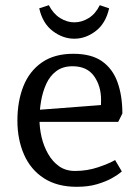

<svg xmlns="http://www.w3.org/2000/svg" viewBox="-20 -709 538 739"><path d="M275 10Q200 10 149 -23Q98 -56 72.5 -114Q47 -172 47 -245Q47 -319 70 -377Q93 -435 141 -468.5Q189 -502 262 -502Q332 -502 373 -473Q414 -444 432.5 -392Q451 -340 451 -272L435 -240H111V-285L400 -307L368 -272Q368 -285 368.5 -297.5Q369 -310 369 -325Q369 -378 342 -416Q315 -454 259 -454Q222 -454 197 -435.5Q172 -417 158 -386Q144 -355 138 -319.5Q132 -284 132 -249Q132 -216 140 -181.5Q148 -147 165 -117Q182 -87 207.5 -69Q233 -51 269 -51Q316 -51 358.5 -65.5Q401 -80 423 -93L449 -49Q452 -52 442 -43.5Q432 -35 409.5 -22.5Q387 -10 353.5 0Q320 10 275 10ZM131 -677 168 -689Q185 -656 211.5 -639.5Q238 -623 266 -623Q295 -623 321.5 -639.5Q348 -656 364 -689L400 -677Q387 -619 348.5 -589.5Q310 -560 266 -560Q222 -560 183 -589.5Q144 -619 131 -677Z"/></svg>

Font: Andada Pro
Style: Regular
Weight: 400
Designer: Carolina Giovagnoli
Foundry: Huerta Tipografica
Version: Version 3.003